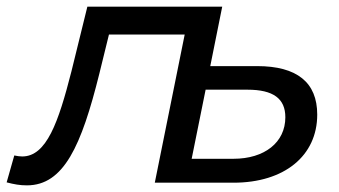

<svg xmlns="http://www.w3.org/2000/svg" viewBox="-68 -550 1020 578"><path d="M706 -351H565L601 -530H195L147 -335C108 -182 72 -79 -1 -79C-8 -79 -16 -80 -25 -82L-48 -1C-25 5 -8 8 13 8C124 8 177 -111 231 -328L260 -446H488L398 0H635C788 0 887 -81 887 -205C887 -302 826 -351 706 -351ZM635 -72H509L551 -280H677C755 -280 791 -253 791 -197C791 -121 728 -72 635 -72Z"/></svg>

Font: AWKNG-Font Medium
Style: Italic
Weight: 500
Italic angle: -11.3°
Designer: Awakening Church
Foundry: Awakening Church
Version: Version 1.700;PS 001.700;hotconv 1.0.88;makeotf.lib2.5.64775